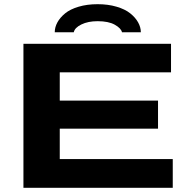

<svg xmlns="http://www.w3.org/2000/svg" viewBox="-20 -896 905 916"><path d="M241.2 -742.2Q241.2 -766.1 253.9 -789.3Q266.6 -812.5 290.8 -832.3Q314.9 -852.1 355.2 -864Q395.5 -876 445.8 -876Q495.6 -876 536.1 -864Q576.7 -852.1 601.3 -832.3Q626 -812.5 638.9 -789.3Q651.9 -766.1 651.9 -742.2H562Q557.6 -761.2 527.6 -778.1Q497.6 -794.9 445.8 -794.9Q399.9 -794.9 368.2 -779.3Q336.4 -763.7 332 -742.2ZM91.8 0V-687H795.9V-550.8H265.1V-416H733.9V-282.2H265.1V-137.2H804.2V0Z"/></svg>

Font: Archivo Expanded
Style: Bold
Weight: 700
Width: 7
Designer: Hector Gatti
Foundry: Omnibus-Type
Version: Version 2.001